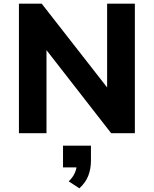

<svg xmlns="http://www.w3.org/2000/svg" viewBox="-20 -725 837 1045"><path d="M83 0V-705H207L574 -235H563V-705H714V0H585L223 -465H233V0ZM412 300 354 262Q377 240 387.5 215.5Q398 191 398 168L429 186H323V68H475V149Q475 194 460.5 231.5Q446 269 412 300Z"/></svg>

Font: Nunito Sans 9pt ExtraBold
Style: Regular
Weight: 800
Version: Version 3.101;gftools[0.9.27]